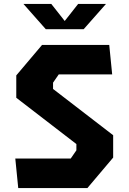

<svg xmlns="http://www.w3.org/2000/svg" viewBox="-20 -959 660 979"><path d="M73 0H425.5L557 -155.5V-269.5L250.5 -505.5V-537.5L279.5 -579.5H552L537 -730H194.5L63 -574.5V-460.5L369.5 -224.5V-192.5L340.5 -150.5H58ZM99.5 -939H241.5L310 -852L378.5 -939H520.5L406.5 -810H213.5Z"/></svg>

Font: Monaspace Krypton ExtraBold
Style: Regular
Weight: 800
Designer: Riley Cran & the Lettermatic Team
Foundry: Lettermatic
Version: Version 1.101 (Monaspace Krypton)